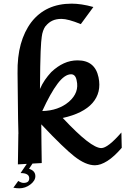

<svg xmlns="http://www.w3.org/2000/svg" viewBox="-20 -899 691 1058"><path d="M78.6 6.8 81.1 -162.1 81.5 -161.1Q79.1 -245.6 78.6 -328.9Q78.1 -412.1 76.7 -495.6Q75.2 -586.4 94.5 -655.8Q113.8 -725.1 152.3 -776.4Q231.4 -878.9 375 -878.9Q400.4 -878.9 430.2 -874.5Q460 -870.1 494.6 -860.4L425.3 -766.1Q355 -794.9 318.8 -794.9Q289.1 -794.9 267.8 -784.7Q246.6 -774.4 231.9 -755.4L231.4 -755.9Q223.1 -744.6 217.5 -729Q211.9 -713.4 210 -695.8Q208.5 -684.6 206.8 -666.3Q205.1 -647.9 203.9 -615.5Q202.6 -583 201.7 -533.2Q200.7 -483.4 200.2 -408.7Q211.9 -435.5 227.5 -458.3Q243.2 -481 262.2 -501.5Q295.9 -533.7 331.8 -550Q367.7 -566.4 407.7 -566.4Q503.4 -566.4 522.9 -473.1Q531.7 -431.2 523.2 -395.5Q514.6 -359.9 489.5 -331.3Q464.4 -302.7 423.1 -282Q381.8 -261.2 325.7 -249Q405.3 -164.1 457.5 -123.5Q509.8 -83 538.1 -83Q574.2 -83 648.9 -168.9L650.9 -84.5Q608.9 -35.6 571.5 -12Q534.2 11.7 502.9 11.7Q451.7 11.7 388.7 -38.1Q361.8 -59.1 316.7 -102.5Q271.5 -146 207.5 -213.9Q208 -160.6 208.5 -105.7Q209 -50.8 210 -0.5ZM371.6 -489.7Q336.4 -489.7 297.4 -438Q258.3 -386.2 212.9 -287.1Q301.8 -289.1 359.9 -338.4Q418 -389.2 402.3 -456.1Q396 -489.7 371.6 -489.7ZM160.6 0 140.1 31.2Q174.8 42 174.8 71.8Q174.8 96.7 147.2 117.7Q119.6 138.7 85.9 138.7Q70.8 138.7 53.7 135.3L80.6 98.1Q97.2 108.9 109.9 108.9Q141.1 108.9 141.1 83.5Q141.1 54.7 93.3 54.7L130.4 0Z"/></svg>

Font: IranNastaliq
Style: Regular
Weight: 400
Designer: Hossein Zahedi
Version: Version 1.5